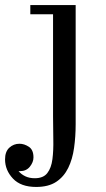

<svg xmlns="http://www.w3.org/2000/svg" viewBox="-79 -480 418 760"><path d="M220.5 -460V11.5Q220.5 60.5 214.2 105.2Q208 150 191 184.8Q174 219.5 143.5 239.8Q113 260 64 260Q3.5 260 -27.8 226.8Q-59 193.5 -59 151Q-59 120 -42 104.5Q-25 89 -2 89Q17 89 35.2 101Q53.5 113 53.5 143Q53.5 162 39.2 179.8Q25 197.5 0 197.5Q-2.5 197.5 -5.5 197.5Q5 210 21.2 217.8Q37.5 225.5 58.5 225.5Q92.5 225.5 108.2 205.2Q124 185 128.5 150.2Q133 115.5 132 71.5Q131 27.5 131 -20V-423.5H41V-460Z"/></svg>

Font: Bodoni* 06pt
Style: Regular
Weight: 400
Version: Version 2.3